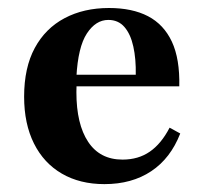

<svg xmlns="http://www.w3.org/2000/svg" viewBox="-20 -449 508 480"><path d="M241.1 11.3Q179.8 11.3 134.7 -14.9Q89.5 -41.1 64.9 -90.3Q40.3 -139.5 40.3 -207.3Q40.3 -279.8 66.9 -329Q93.5 -378.2 141.5 -403.6Q189.5 -429 252.4 -429Q310.5 -429 350 -408.5Q389.5 -387.9 409.7 -344.8Q429.8 -301.6 428.2 -233.1H131.5L129.8 -262.1H319.4Q320.2 -301.6 313.3 -332.7Q306.5 -363.7 291.1 -381.5Q275.8 -399.2 250.8 -399.2Q219.4 -399.2 197.2 -365.3Q175 -331.5 171 -256.5L172.6 -253.2Q171.8 -246 171.4 -237.9Q171 -229.8 171 -218.5Q171 -138.7 200.4 -94.4Q229.8 -50 286.3 -50Q325.8 -50 354.4 -69.8Q383.1 -89.5 404 -129.8L430.6 -115.3Q406.5 -53.2 358.1 -21Q309.7 11.3 241.1 11.3Z"/></svg>

Font: Playfair 5pt SemiExpanded Light ExtraBold
Style: Regular
Weight: 800
Version: Version 2.001;gftools[0.9.30]